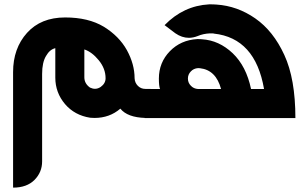

<svg xmlns="http://www.w3.org/2000/svg" viewBox="-20 -546 1406 888"><path d="M396 -141.1Q408.2 -135.3 419.4 -135.3Q433.1 -135.3 445.8 -144Q468.3 -160.2 468.3 -184.1Q468.3 -229 436.5 -267.6Q405.3 -305.7 370.1 -317.4V-188.5Q370.1 -159.7 396 -141.1ZM602.5 -184.1Q603.5 -163.1 617.7 -148.9Q631.8 -134.8 652.3 -134.8H676.8V-0.5H652.3Q569.3 -2.9 536.6 -43.5Q486.8 -0.5 417 -0.5Q407.2 -0.5 397 -1.5Q325.2 -12.7 280.8 -64.5Q235.8 -117.7 235.8 -187V-323.2Q210 -317.4 192.9 -287.1Q174.8 -257.3 174.8 -204.1V200.7Q174.8 250.5 139.6 286.1Q104 321.8 40.5 321.8V-212.4Q40.5 -322.3 105 -394Q169.4 -465.3 281.2 -465.3Q388.7 -465.3 460 -422.4Q530.8 -378.9 566.9 -314Q602.5 -249 602.5 -184.1Z M1002.4 -134.3Q979 -222.2 904.8 -230.5H902.3Q900.4 -231 898.4 -231H896Q875.5 -229.5 862.8 -215.8Q849.1 -202.1 849.1 -182.6Q849.1 -163.1 862.8 -149.4Q875.5 -135.7 896 -134.3ZM648.9 0V-134.3H720.2Q714.8 -147.9 714.8 -182.6Q714.8 -256.8 765.6 -309.1Q815.9 -360.8 892.1 -365.2H897.5Q901.9 -365.2 906 -365Q910.2 -364.7 914.6 -364.3Q993.2 -359.4 1056.2 -299.8Q1119.1 -239.7 1141.1 -134.3H1201.2Q1160.6 -370.1 969.2 -390.6L968.3 -391.1Q964.8 -391.6 961.9 -391.6Q959 -391.6 956.1 -391.6H950.2Q919.4 -390.1 894.5 -379.4Q873.5 -371.1 853.5 -371.1Q821.3 -371.1 791 -392.1L741.2 -429.7Q828.6 -519.5 947.3 -525.9H955.6Q961.9 -525.9 968.3 -525.6Q974.6 -525.4 981 -524.9Q1077.6 -518.6 1160.6 -460.9Q1244.1 -402.8 1294.9 -292Q1346.2 -181.2 1346.2 0Z"/></svg>

Font: DimaKhabar
Style: Bold
Weight: 700
Width: 6
Designer: R.Balvardi
Foundry: Dima Software Group
Version: Version 1.00;November 30, 2018;FontCreator 11.5.0.2427 64-bi